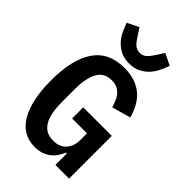

<svg xmlns="http://www.w3.org/2000/svg" viewBox="-280 -1048 1160 1160"><g transform="rotate(45 300.0 -468.0)"><path d="M421 -97H413Q404 -76 391 -56Q378 -36 359 -21Q340 -6 314.5 3Q289 12 256 12Q150 12 95.5 -81.5Q41 -175 41 -344Q41 -522 105 -616Q169 -710 302 -710Q354 -710 393.5 -696Q433 -682 461.5 -657Q490 -632 508.5 -597.5Q527 -563 538 -523L418 -489Q411 -511 402.5 -532Q394 -553 380.5 -568.5Q367 -584 348 -593.5Q329 -603 301 -603Q236 -603 208 -551Q180 -499 180 -409V-297Q180 -252 186.5 -214.5Q193 -177 208 -150Q223 -123 247 -108.5Q271 -94 307 -94Q363 -94 392 -127.5Q421 -161 421 -213V-270H294V-365H538V0H421ZM302 -748Q258 -748 227.5 -764Q197 -780 175.5 -804Q154 -828 140.5 -857Q127 -886 118 -912L192 -948L213 -915Q225 -897 234.5 -883Q244 -869 254 -859Q264 -849 275.5 -844Q287 -839 302 -839Q317 -839 328.5 -844Q340 -849 350 -859Q360 -869 369.5 -883Q379 -897 391 -915L412 -948L486 -912Q477 -886 463.5 -857Q450 -828 428.5 -804Q407 -780 376 -764Q345 -748 302 -748Z"/></g></svg>

Font: IBM Plex Mono SmBld
Style: Regular
Weight: 600
Monospace: yes
Designer: Mike Abbink, Paul van der Laan, Pieter van Rosmalen
Foundry: Bold Monday
Version: Version 2.3